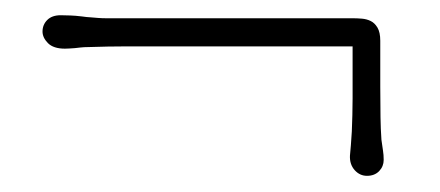

<svg xmlns="http://www.w3.org/2000/svg" viewBox="-20 -317 566 247"><path d="M63.5 -254.4Q48.8 -254.4 41.7 -261.5Q34.7 -268.6 34.7 -276.4Q34.7 -285.2 40.8 -291.3Q46.9 -297.4 58.1 -297.4Q64 -297.4 70.3 -297.1Q76.7 -296.9 85 -295.9Q91.8 -294.9 96.7 -294.7Q101.6 -294.4 106.4 -293.9Q111.3 -293.5 117.4 -293.5Q123.5 -293.5 132.3 -293.5H434.6Q439.5 -293.5 445.6 -293Q451.7 -292.5 456.8 -290Q461.9 -287.6 465.6 -281.5Q469.2 -275.4 469.2 -264.6V-205.6Q469.2 -181.2 469.5 -166.3Q469.7 -151.4 470.7 -137.2Q471.7 -128.9 472.7 -123.3Q473.6 -117.7 473.6 -111.3Q473.6 -103 467.8 -96.9Q461.9 -90.8 452.1 -90.8Q442.9 -90.8 436.3 -98.1Q429.7 -105.5 430.2 -116.7Q430.7 -121.1 431.4 -130.4Q432.1 -139.6 432.6 -147.9Q433.1 -157.7 433.3 -168.9Q433.6 -180.2 433.6 -190.4V-257.3H156.7Q149.9 -257.3 139.4 -257.3Q128.9 -257.3 118.7 -257.1Q108.4 -256.8 99.9 -256.6Q91.3 -256.3 88.4 -256.3Q86.9 -256.3 83.5 -255.9Q80.1 -255.4 76.4 -255.1Q72.8 -254.9 69.1 -254.6Q65.4 -254.4 63.5 -254.4Z"/></svg>

Font: Limelight
Style: Regular
Weight: 400
Designer: Nicole Fally with help from Eben Sorkin
Foundry: Nicole Fally with help from Eben Sorkin
Version: Version 1.002